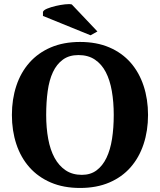

<svg xmlns="http://www.w3.org/2000/svg" viewBox="-20 -920 794 952"><path d="M39 0ZM39 -350Q39 -428 61 -494.5Q83 -561 126 -609.5Q169 -658 232 -685Q295 -712 377 -712Q459 -712 522 -685Q585 -658 627.5 -609.5Q670 -561 692 -494.5Q714 -428 714 -350Q714 -272 692 -205.5Q670 -139 627.5 -90.5Q585 -42 522 -15Q459 12 377 12Q295 12 232 -15Q169 -42 126 -90.5Q83 -139 61 -205.5Q39 -272 39 -350ZM209 -350Q209 -286 219 -231.5Q229 -177 250.5 -137.5Q272 -98 305.5 -75.5Q339 -53 386 -53Q429 -53 459 -75.5Q489 -98 508 -137.5Q527 -177 535.5 -231.5Q544 -286 544 -350Q544 -414 534.5 -468.5Q525 -523 504.5 -562.5Q484 -602 450.5 -624.5Q417 -647 369 -647Q323 -647 292 -624.5Q261 -602 242.5 -562.5Q224 -523 216.5 -468.5Q209 -414 209 -350ZM463 -764 429 -745 193 -841V-861Q196 -870 214.5 -877.5Q233 -885 256.5 -890.5Q280 -896 302.5 -898.5Q325 -901 336 -898Z"/></svg>

Font: PT Serif
Style: Bold
Weight: 700
Designer: A.Korolkova, O.Umpeleva, V.Yefimov
Foundry: ParaType Ltd
Version: Version 1.000W OFL; ttfautohint (v1.6)